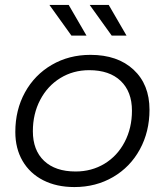

<svg xmlns="http://www.w3.org/2000/svg" viewBox="-20 -752 667 777"><path d="M42 -218Q42 -307 81 -378Q120 -449 189.5 -489.5Q259 -530 346 -530Q456 -530 520.5 -470Q585 -410 585 -308Q585 -219 546 -147.5Q507 -76 437.5 -35.5Q368 5 281 5Q209 5 155 -22.5Q101 -50 71.5 -100.5Q42 -151 42 -218ZM514 -304Q514 -381 468.5 -424.5Q423 -468 341 -468Q276 -468 224 -436Q172 -404 142.5 -347.5Q113 -291 113 -221Q113 -144 158.5 -101Q204 -58 286 -58Q351 -58 403 -89.5Q455 -121 484.5 -177.5Q514 -234 514 -304ZM180 -732H258L330 -608H269ZM343 -732H420L492 -608H432Z"/></svg>

Font: Idrija
Style: Italic
Weight: 400
Italic angle: -11.3°
Designer: Julieta Ulanovsky
Foundry: Julieta Ulanovsky
Version: Version 7.200